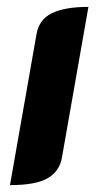

<svg xmlns="http://www.w3.org/2000/svg" viewBox="-20 -529 287 558"><path d="M86 -429Q93 -472 130.5 -490.5Q168 -509 237 -509L160 -71Q153 -31 118.5 -11Q84 9 9 9Z"/></svg>

Font: K2D ExtraBold
Style: Italic
Weight: 800
Italic angle: -10°
Designer: Katatrad Aksorn Co.,Ltd.
Foundry: Cadson Demak Co.,Ltd.
Version: Version 1.000; ttfautohint (v1.6)